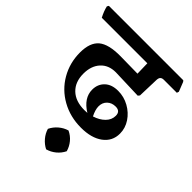

<svg xmlns="http://www.w3.org/2000/svg" viewBox="-248 -712 1073 1073"><g transform="rotate(45 288.0 -175.5)"><path d="M150 -214Q150 -149 189 -111.5Q228 -74 298 -74Q313 -74 321 -75Q248 -120 248 -186Q248 -229 276.5 -256.5Q305 -284 356 -284Q402 -284 442.5 -261.5Q483 -239 507.5 -202Q532 -165 532 -122Q532 -62 484 -26.5Q436 9 354 9Q269 9 200 -29.5Q131 -68 92 -135.5Q53 -203 53 -285Q53 -363 93.5 -397Q134 -431 229 -430L364 -428L362 -508H2Q-16 -542 -23 -573L-17 -583H571L577 -576L599 -520L595 -508H493Q479 -508 472 -501.5Q465 -495 464 -480L460 -352L452 -342L273 -348Q216 -348 183 -311.5Q150 -275 150 -214ZM357 -83Q396 -95 420.5 -119.5Q445 -144 445 -176Q445 -212 408 -212Q378 -212 358.5 -193.5Q339 -175 339 -145Q339 -119 357 -83ZM391 158Q378 185 354.5 204.5Q331 224 302 232Q276 219 256 195.5Q236 172 228 144Q241 117 264.5 97Q288 77 316 69Q344 82 363.5 105.5Q383 129 391 158Z"/></g></svg>

Font: Sahitya
Style: Bold
Weight: 700
Designer: Juan Pablo del Peral
Foundry: Juan Pablo del Peral (http://www.huertatipografica.com)
Version: Version 1.001;PS 001.000;hotconv 1.0.70;makeotf.lib2.5.58329